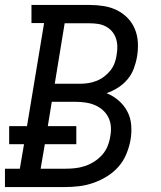

<svg xmlns="http://www.w3.org/2000/svg" viewBox="-30 -755 650 775"><path d="M-10 0V-74H50L67 -173H7V-246H79L148 -662H97V-735H332Q361 -735 389 -730.5Q417 -726 441.5 -714Q466 -702 485 -682.5Q504 -663 514.5 -637.5Q525 -612 526.5 -583Q528 -554 523 -526Q519 -502 510 -478Q501 -454 484.5 -434.5Q468 -415 446 -401Q424 -387 400 -379Q427 -368 448.5 -349.5Q470 -331 483.5 -306Q497 -281 499.5 -251Q502 -221 497 -191Q492 -163 480.5 -134.5Q469 -106 449 -83Q429 -60 402.5 -43.5Q376 -27 347.5 -17Q319 -7 290 -3.5Q261 0 233 0ZM293 -417Q310 -417 326.5 -419.5Q343 -422 359.5 -428.5Q376 -435 390.5 -446Q405 -457 416 -471Q427 -485 433 -501.5Q439 -518 441 -535Q444 -552 443.5 -569Q443 -586 437.5 -601.5Q432 -617 421.5 -629Q411 -641 396.5 -648.5Q382 -656 365.5 -658.5Q349 -661 332 -661H231L191 -417ZM233 -74Q253 -74 272.5 -76Q292 -78 312 -84.5Q332 -91 350 -102.5Q368 -114 382 -129.5Q396 -145 404 -164.5Q412 -184 415 -204Q419 -224 417.5 -244Q416 -264 407.5 -281Q399 -298 385 -310.5Q371 -323 353.5 -330.5Q336 -338 316 -341Q296 -344 276 -344H179L163 -246H278V-173H151L134 -74Z"/></svg>

Font: Iosevka Slab Extended
Style: Italic
Weight: 400
Width: 7
Italic angle: -9°
Monospace: yes
Designer: Belleve Invis
Foundry: Belleve Invis
Version: Version 11.1.0; ttfautohint (v1.8.3)